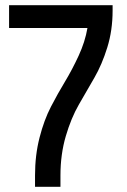

<svg xmlns="http://www.w3.org/2000/svg" viewBox="-20 -720 489 740"><path d="M414 -700V-679Q414 -603 393.5 -537Q373 -471 343.5 -420Q314 -369 284 -317Q254 -265 233.5 -195Q213 -125 213 -44V0H115V-44Q115 -122 132.5 -190Q150 -258 176.5 -309Q203 -360 230.5 -405.5Q258 -451 283 -505Q308 -559 317 -612H15V-700Z"/></svg>

Font: Baumans
Style: Regular
Weight: 400
Designer: Henadij Zarechnjuk
Foundry: Cyreal (www.cyreal.org)
Version: Version 001.002